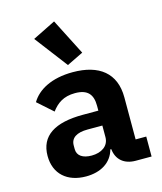

<svg xmlns="http://www.w3.org/2000/svg" viewBox="-120 -895 841 995"><g transform="rotate(-15 300.0 -397.5)"><path d="M572 0V-107H515V-333C515 -463 431 -528 290 -528C175 -528 100 -485 66 -427L147 -355C175 -393 211 -420 273 -420C341 -420 367 -388 367 -327V-301H284C133 -301 52 -250 52 -142C52 -45 118 12 218 12C297 12 357 -24 375 -91H380C386 -33 426 0 487 0ZM274 -85C227 -85 197 -104 197 -140V-160C197 -200 229 -221 288 -221H367V-159C367 -111 326 -85 274 -85ZM276 -570 364 -613 265 -807 142 -746Z"/></g></svg>

Font: IBM Plex Mono
Style: Bold
Weight: 700
Monospace: yes
Designer: Mike Abbink, Paul van der Laan, Pieter van Rosmalen
Foundry: Bold Monday
Version: Version 2.004